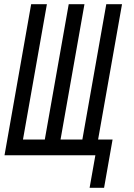

<svg xmlns="http://www.w3.org/2000/svg" viewBox="-20 -745 640 915"><path d="M434.5 -5H1.5L128.5 -725H203.5L89.5 -80H193.5L307.5 -725H382.5L268.5 -80H372.5L486.5 -725H561.5L447.5 -80H516.5L476 150H407Z"/></svg>

Font: JuliaMono Italic
Style: Regular
Weight: 400
Italic angle: -9°
Monospace: yes
Designer: cormullion
Foundry: corm
Version: Version 0.049; ttfautohint (v1.8.4)